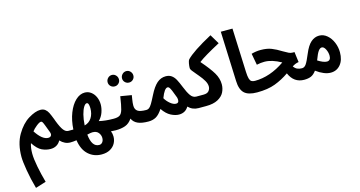

<svg xmlns="http://www.w3.org/2000/svg" viewBox="-107 -1224 3930 2097"><g transform="rotate(-15 1858.0 -175.5)"><path d="M643 -61Q643 -32 624 -13.5Q605 5 572 5Q509 5 459 -48Q443 -17 414 0.5Q385 18 346 18Q297 18 249 -4Q201 -26 153 -99Q137 -50 137 14Q137 73 155 165.5Q173 258 199 350L80 387Q49 278 31.5 173.5Q14 69 14 20Q14 -128 73 -228.5Q132 -329 210 -376.5Q288 -424 345 -424Q378 -424 399 -407.5Q420 -391 433 -365Q446 -339 466 -287L475 -262Q505 -184 529.5 -153.5Q554 -123 582 -123Q611 -123 627 -105.5Q643 -88 643 -61ZM390 -140Q390 -147 386 -159Q366 -213 353 -246.5Q340 -280 333.5 -288.5Q327 -297 319 -297Q301 -297 266 -269Q231 -241 213 -216Q285 -106 352 -106Q371 -106 380.5 -115.5Q390 -125 390 -140Z M1157 -61Q1157 -31 1138 -13Q1119 5 1086 5Q1061 5 1031 2Q1043 32 1043 64Q1043 105 1023.5 140.5Q1004 176 965 198Q926 220 870 220Q782 220 720 164Q658 108 642 -1Q602 5 571 5L580 -123H639Q645 -226 677 -307.5Q709 -389 758 -435Q807 -481 862 -481Q902 -481 933.5 -457Q965 -433 982 -394Q999 -355 999 -311Q999 -268 983 -222Q967 -176 931 -140Q1003 -123 1096 -123Q1125 -123 1141 -105.5Q1157 -88 1157 -61ZM770 -134Q822 -147 850.5 -191.5Q879 -236 879 -299Q879 -327 873 -345Q867 -363 854 -363Q837 -363 819 -334.5Q801 -306 787.5 -254Q774 -202 770 -134ZM921 47Q921 15 899.5 -12.5Q878 -40 831 -40Q815 -40 772 -30Q786 113 869 113Q892 113 906.5 94.5Q921 76 921 47Z M1528 -61Q1528 -30 1509.5 -12.5Q1491 5 1457 5Q1379 5 1335 -15Q1291 -35 1272 -77Q1239 -28 1193 -11.5Q1147 5 1085 5L1095 -123Q1142 -123 1164.5 -137.5Q1187 -152 1200 -196Q1213 -240 1228 -342L1353 -321Q1352 -312 1345.5 -274Q1339 -236 1339 -206Q1339 -163 1366.5 -143Q1394 -123 1467 -123Q1496 -123 1512 -105.5Q1528 -88 1528 -61ZM1134 -524Q1134 -551 1153 -570.5Q1172 -590 1199 -590Q1225 -590 1243.5 -570.5Q1262 -551 1262 -524Q1262 -498 1243.5 -479.5Q1225 -461 1199 -461Q1171 -461 1152.5 -479.5Q1134 -498 1134 -524ZM1297 -524Q1297 -551 1316 -570.5Q1335 -590 1362 -590Q1388 -590 1406.5 -570.5Q1425 -551 1425 -524Q1425 -498 1406.5 -479.5Q1388 -461 1362 -461Q1334 -461 1315.5 -479.5Q1297 -498 1297 -524Z M2092 -61Q2092 -32 2073 -13.5Q2054 5 2021 5Q1953 5 1906 -43Q1870 18 1798 18Q1756 18 1707 -7Q1658 -32 1616 -94Q1578 -36 1541 -15.5Q1504 5 1456 5L1465 -123Q1483 -123 1497.5 -134Q1512 -145 1529.5 -174Q1547 -203 1576 -261Q1619 -347 1663 -385.5Q1707 -424 1763 -424Q1801 -424 1827.5 -405.5Q1854 -387 1872.5 -353Q1891 -319 1915 -259Q1939 -198 1965 -160.5Q1991 -123 2030 -123Q2060 -123 2076 -105.5Q2092 -88 2092 -61ZM1828 -139Q1828 -153 1824 -168Q1803 -226 1791.5 -252.5Q1780 -279 1771.5 -290.5Q1763 -302 1752 -302Q1716 -302 1677 -199Q1697 -163 1732 -134Q1767 -105 1797 -105Q1828 -105 1828 -139Z M2170 -476Q2257 -376 2295 -312Q2333 -248 2333 -181Q2333 -134 2312 -92Q2291 -50 2240 -22.5Q2189 5 2106 5H2020L2030 -123H2111Q2154 -123 2172 -145Q2190 -167 2190 -195Q2190 -226 2170 -261Q2150 -296 2116 -336L2095 -361Q2067 -393 2053.5 -411.5Q2040 -430 2040 -441Q2040 -465 2045.5 -495.5Q2051 -526 2060 -536Q2130 -610 2352 -730L2416 -623Q2323 -573 2265.5 -539Q2208 -505 2170 -476Z M2493 -175 2471 -738H2603L2623 -244Q2625 -193 2632.5 -167Q2640 -141 2654.5 -132Q2669 -123 2695 -123Q2725 -123 2740.5 -106Q2756 -89 2756 -61Q2756 -30 2737.5 -12.5Q2719 5 2685 5Q2584 5 2540 -37Q2496 -79 2493 -175Z M3288 -61Q3288 -30 3269.5 -12.5Q3251 5 3217 5Q3100 5 3050 -112Q2974 -59 2889.5 -27Q2805 5 2684 5L2693 -123Q2778 -123 2864 -152.5Q2950 -182 3033 -240Q2930 -298 2846 -298Q2804 -298 2758 -288L2734 -418Q2786 -433 2839 -433Q2910 -433 2960.5 -413Q3011 -393 3070 -356Q3107 -334 3127.5 -324.5Q3148 -315 3169 -315H3191L3206 -198Q3171 -194 3132 -169Q3150 -143 3173 -133Q3196 -123 3227 -123Q3256 -123 3272 -105.5Q3288 -88 3288 -61Z M3670 -185Q3670 -97 3627.5 -46Q3585 5 3517 5Q3444 5 3354 -61Q3326 -22 3294 -8.5Q3262 5 3216 5L3225 -123Q3253 -123 3273 -152Q3293 -181 3326 -261Q3361 -346 3403 -382.5Q3445 -419 3496 -419Q3545 -419 3585 -385Q3625 -351 3647.5 -297Q3670 -243 3670 -185ZM3551 -176Q3551 -215 3533 -251Q3515 -287 3491 -287Q3471 -287 3452 -261.5Q3433 -236 3406 -163Q3434 -145 3460.5 -134Q3487 -123 3507 -123Q3529 -123 3540 -137Q3551 -151 3551 -176Z"/></g></svg>

Font: Noto Sans Arabic Cond
Style: Bold
Weight: 700
Width: 3
Designer: Nadine Chahine
Foundry: Monotype Imaging Inc.
Version: Version 1.001